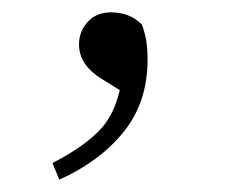

<svg xmlns="http://www.w3.org/2000/svg" viewBox="-20 -117 365 311"><path d="M76 174 65 147Q118 120 145 90Q165 67 174 29L145 11Q127 0 117.5 -14Q108 -28 108 -45Q108 -66 122 -81.5Q136 -97 160 -97Q174 -97 186.5 -92.5Q199 -88 210 -77Q215 -63 217 -50.5Q219 -38 219 -20Q219 49 180 97Q141 145 76 174Z"/></svg>

Font: Early Summer Mincho Light
Style: Regular
Weight: 300
Designer: GuiWonder
Version: Version 1.002